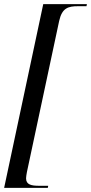

<svg xmlns="http://www.w3.org/2000/svg" viewBox="-44 -780 440 928"><path d="M-24 128H187L189 118H146C108 118 82 113 82 82C82 76 84 62 86 52L242 -679C256 -742 286 -750 333 -750H374L376 -760H165Z"/></svg>

Font: Noto Serif Display SemiCondensed
Style: Italic
Weight: 400
Width: 4
Italic angle: -12°
Designer: Monotype Design Team
Foundry: Monotype Imaging Inc.
Version: Version 2.009